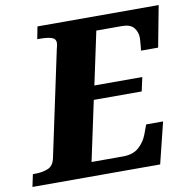

<svg xmlns="http://www.w3.org/2000/svg" viewBox="-104 -793 868 872"><g transform="rotate(-10 330.0 -357.0)"><path d="M-24 0 -12 -57H1Q32 -57 58 -67.5Q84 -78 91 -115L194 -599Q196 -605 197.5 -612.5Q199 -620 199 -625Q199 -645 179 -651Q159 -657 127 -657H114L125 -714H684L648 -524H569Q570 -528 571 -541Q572 -554 573 -566.5Q574 -579 574 -582Q574 -609 558 -629Q542 -649 503 -649H385L333 -405H554L540 -341H319L260 -65H405Q452 -65 479 -89.5Q506 -114 518 -147L534 -190H612L565 0Z"/></g></svg>

Font: Noto Serif ExtraBold
Style: Italic
Weight: 800
Italic angle: -12°
Designer: Monotype Design Team
Foundry: Monotype Imaging Inc.
Version: Version 2.013